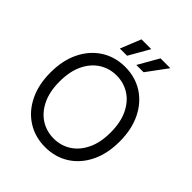

<svg xmlns="http://www.w3.org/2000/svg" viewBox="-254 -1099 1266 1266"><g transform="rotate(45 379.5 -466.0)"><path d="M379.9 10.3Q286.6 10.3 213.6 -35.6Q140.6 -81.5 98.9 -165.5Q57.1 -249.5 57.1 -363.3Q57.1 -477.5 98.9 -561.5Q140.6 -645.5 213.6 -691.7Q286.6 -737.8 379.9 -737.8Q473.6 -737.8 546.4 -691.7Q619.1 -645.5 660.6 -561.5Q702.1 -477.5 702.1 -363.3Q702.1 -249.5 660.6 -165.5Q619.1 -81.5 546.4 -35.6Q473.6 10.3 379.9 10.3ZM379.9 -69.8Q446.8 -69.8 500.5 -104Q554.2 -138.2 585.9 -203.9Q617.7 -269.5 617.7 -363.3Q617.7 -458 585.9 -523.7Q554.2 -589.4 500.5 -623.5Q446.8 -657.7 379.9 -657.7Q313 -657.7 259 -623.5Q205.1 -589.4 173.3 -523.7Q141.6 -458 141.6 -363.3Q141.6 -269.5 173.3 -203.9Q205.1 -138.2 259 -104Q313 -69.8 379.9 -69.8ZM336.4 -798.3H269L327.1 -941.9H418.5ZM490.2 -798.3H422.4L504.4 -941.9H596.2Z"/></g></svg>

Font: V-Inter
Style: Regular-375
Weight: 375
Designer: Rasmus Andersson
Foundry: rsms
Version: Version 4.000;git-4146feb